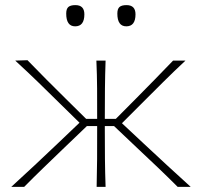

<svg xmlns="http://www.w3.org/2000/svg" viewBox="-20 -731 790 751"><path d="M24 0Q71 -43 116.2 -85.2Q161.5 -127.5 205.5 -169.5L291 -251L216.5 -324Q173 -367 130 -408.8Q87 -450.5 39.5 -494L87.5 -495.5Q123 -458.5 160.8 -420.8Q198.5 -383 236 -346L317 -266H360V-271Q360 -332 359.8 -385Q359.5 -438 357 -494H393Q391 -438.5 390.5 -385Q390 -331.5 390 -271V-266H433L512.5 -346Q549 -383 585.5 -420.2Q622 -457.5 657 -494H705.5Q660 -451.5 617.2 -409Q574.5 -366.5 533 -325L457 -249L541.5 -170Q587 -127.5 632.8 -85.2Q678.5 -43 726 0H675Q636.5 -38.5 598.8 -74.5Q561 -110.5 521 -148L426 -238H390V-221Q390 -160.5 390.5 -108.5Q391 -56.5 393 0H358Q359.5 -56.5 359.8 -108.5Q360 -160.5 360 -221V-238H320L224.5 -146.5Q186.5 -110 148.5 -73.2Q110.5 -36.5 74.5 0ZM474 -628Q439 -628 439 -678Q439 -696 447.2 -703.5Q455.5 -711 475 -711Q510 -711 510 -675Q510 -628 474 -628ZM274 -628Q239 -628 239 -678Q239 -696 247.2 -703.5Q255.5 -711 275 -711Q310 -711 310 -675Q310 -628 274 -628Z"/></svg>

Font: Commissioner Flair Thin
Style: Regular
Weight: 100
Designer: Kostas Bartsokas
Foundry: Kostas Bartsokas
Version: Version 1.000; ttfautohint (v1.8.3)